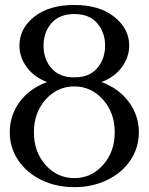

<svg xmlns="http://www.w3.org/2000/svg" viewBox="-20 -755 602 777"><path d="M280.8 -698.2Q220.2 -698.2 188.2 -661.1Q156.2 -624 156.2 -570.3Q156.2 -516.1 188 -479Q219.7 -441.9 280.8 -441.9Q341.8 -441.9 373.5 -479.2Q405.3 -516.6 405.3 -570.3Q405.3 -623.5 373.5 -660.9Q341.8 -698.2 280.8 -698.2ZM280.8 -405.3Q212.4 -405.3 164.8 -352.3Q117.2 -299.3 117.2 -219.7Q117.2 -140.1 164.6 -87.2Q211.9 -34.2 280.8 -34.2Q349.6 -34.2 397 -87.4Q444.3 -140.6 444.3 -219.7Q444.3 -298.8 396.5 -352.1Q348.6 -405.3 280.8 -405.3ZM280.8 -734.9Q382.3 -734.9 442.6 -686.8Q502.9 -638.7 502.9 -570.3Q502.9 -524.4 473.4 -483.6Q443.8 -442.9 390.6 -422.9Q461.4 -397 501.7 -342Q542 -287.1 542 -219.7Q542 -156.7 507.3 -105.7Q472.7 -54.7 412.8 -26.1Q353 2.4 280.8 2.4Q208.5 2.4 148.7 -26.1Q88.9 -54.7 54.2 -105.7Q19.5 -156.7 19.5 -219.7Q19.5 -288.1 59.3 -342.3Q99.1 -396.5 170.4 -422.9Q117.2 -443.4 87.9 -483.6Q58.6 -523.9 58.6 -570.3Q58.6 -639.6 118.7 -687.3Q178.7 -734.9 280.8 -734.9Z"/></svg>

Font: Flanker
Style: Regular
Weight: 400
Designer: Flanker
Foundry: Flanker
Version: Version 2.027